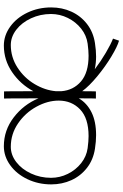

<svg xmlns="http://www.w3.org/2000/svg" viewBox="164 -694 653 1022"><g transform="rotate(-90 491.0 -183.5)"><path d="M700 1Q668 1 633 -6Q675 26 721 53Q767 80 796 91L785 123Q755 115 701 82.5Q647 50 595 7Q543 -36 516 -73Q516 -35 515.5 -19.5Q515 -4 515 0H477Q478 -7 478 -91Q453 -48 404 -23.5Q355 1 282 1Q249 1 210 -5Q151 -14 108 -47.5Q65 -81 42.5 -130.5Q20 -180 20 -238Q20 -306 47.5 -364Q75 -422 122 -456Q169 -490 223 -490Q308 -490 376.5 -437.5Q445 -385 478 -306Q478 -481 477 -489H515Q516 -482 516 -333Q553 -402 617.5 -446Q682 -490 759 -490Q813 -490 860 -456Q907 -422 934.5 -364Q962 -306 962 -238Q962 -180 939.5 -130.5Q917 -81 874 -47.5Q831 -14 772 -5Q733 1 700 1ZM277 -39Q372 -39 419 -84Q466 -129 466 -198Q466 -257 433.5 -316.5Q401 -376 344.5 -414.5Q288 -453 220 -453Q177 -453 139 -424Q101 -395 78 -345.5Q55 -296 55 -239Q55 -192 76 -149.5Q97 -107 133 -78.5Q169 -50 213 -44Q251 -39 277 -39ZM516 -213V-184Q521 -120 568 -79.5Q615 -39 705 -39Q731 -39 769 -44Q813 -50 849 -78.5Q885 -107 906 -149.5Q927 -192 927 -239Q927 -296 904 -345.5Q881 -395 843 -424Q805 -453 762 -453Q697 -453 642 -417.5Q587 -382 554 -326.5Q521 -271 516 -213Z"/></g></svg>

Font: Vibes
Style: Regular
Weight: 400
Designer: AbdElmomen Kadhim
Version: Version 1.100